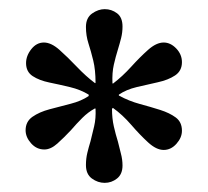

<svg xmlns="http://www.w3.org/2000/svg" viewBox="-20 -712 455 420"><path d="M209 -312Q194 -312 181 -321.5Q168 -331 168 -351Q168 -365 171 -377.5Q174 -390 178 -403Q182 -419 186 -436Q190 -453 189 -474L188 -475Q173 -467 160 -454Q147 -441 135 -427Q120 -411 105.5 -398Q91 -385 77 -385Q60 -385 48 -398.5Q36 -412 36 -427Q36 -446 51 -456.5Q66 -467 88.5 -473Q111 -479 134.5 -485Q158 -491 174 -502V-505Q156 -516 133 -521.5Q110 -527 88 -531.5Q66 -536 51.5 -545.5Q37 -555 37 -574Q37 -590 48.5 -604.5Q60 -619 76 -619Q92 -619 110 -603Q128 -587 148 -566Q168 -545 188 -530L189 -531Q189 -559 184 -579.5Q179 -600 173.5 -617Q168 -634 168 -653Q168 -673 181.5 -682.5Q195 -692 209 -692Q224 -692 236 -683Q248 -674 248 -654Q248 -641 245 -629Q242 -617 238 -604Q233 -588 229 -570.5Q225 -553 226 -530L227 -529Q248 -545 267 -566Q286 -587 304 -603Q322 -619 338 -619Q353 -619 365.5 -606Q378 -593 378 -576Q378 -557 363 -547Q348 -537 325 -532Q302 -527 279 -521.5Q256 -516 240 -505V-503Q262 -491 286 -484.5Q310 -478 330.5 -471.5Q351 -465 364.5 -455Q378 -445 378 -426Q378 -411 366 -397.5Q354 -384 338 -384Q322 -384 304 -400.5Q286 -417 267 -439Q248 -461 227 -476L225 -474Q225 -453 229 -435.5Q233 -418 238 -402Q241 -389 244.5 -376Q248 -363 248 -350Q248 -331 236 -321.5Q224 -312 209 -312Z"/></svg>

Font: STIX Two Text Medium
Style: Regular
Weight: 500
Designer: Ross Mills, John Hudson & Paul Hanslow, Tiro Typeworks Ltd; with prior portions MicroPress Inc., and Coen Hoffman.
Foundry: Tiro Typeworks Ltd
Version: Version 2.13 b171